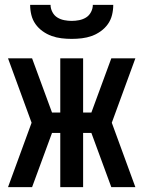

<svg xmlns="http://www.w3.org/2000/svg" viewBox="-20 -770 590 790"><path d="M537 0H438L356 -223H322V0H228V-223H194L112 0H13L110 -265L13 -530H112L194 -307H228V-530H322V-307H356L438 -530H537L440 -265ZM275 -610Q254 -610 233 -612.5Q212 -615 192.5 -622Q173 -629 155.5 -641.5Q138 -654 126 -671Q114 -688 109 -708.5Q104 -729 104 -750H188Q188 -735 195.5 -720.5Q203 -706 216 -698Q229 -690 244.5 -687Q260 -684 275 -684Q290 -684 305.5 -687Q321 -690 334 -698Q347 -706 354.5 -720.5Q362 -735 362 -750H446Q446 -729 441 -708.5Q436 -688 424 -671Q412 -654 394.5 -641.5Q377 -629 357.5 -622Q338 -615 317 -612.5Q296 -610 275 -610Z"/></svg>

Font: Lode Dark Term
Style: Bold
Weight: 700
Monospace: yes
Designer: Belleve Invis
Foundry: Belleve Invis
Version: Version 29.2.0